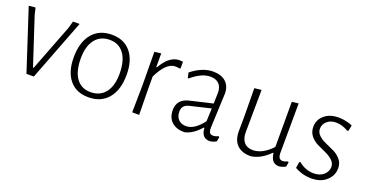

<svg xmlns="http://www.w3.org/2000/svg" viewBox="-31 -899 2551 1343"><g transform="rotate(20 1245.0 -228.0)"><path d="M68 -458 81 -404 195 -57H200L333 -402L348 -455H397L222 0H167L19 -453Z M637 -462Q727 -462 777.5 -401.5Q828 -341 828 -233Q828 -120 775 -57Q722 6 628 6Q538 6 488 -54.5Q438 -115 438 -222Q438 -335 490.5 -398.5Q543 -462 637 -462ZM635 -423Q565 -423 526 -373Q487 -323 487 -232Q487 -136 524.5 -84.5Q562 -33 630 -33Q701 -33 740 -82.5Q779 -132 779 -223Q779 -319 741 -371Q703 -423 635 -423Z M1004 -457V-355H1009Q1066 -456 1141 -456Q1153 -456 1167 -454V-404L1160 -402Q1142 -405 1128 -405Q1062 -405 1003 -285V-198L1006 0H954L957 -195L955 -451Z M1390 -462Q1451 -462 1485 -431Q1519 -400 1519 -345Q1519 -330 1513.5 -216Q1508 -102 1508 -87Q1508 -61 1515.5 -50.5Q1523 -40 1541 -40Q1559 -40 1579 -50L1586 -45L1580 -12Q1556 3 1529 4Q1469 2 1466 -71H1461Q1404 -6 1343 6Q1283 6 1249 -25.5Q1215 -57 1215 -113Q1215 -194 1303 -214L1469 -253L1471 -334Q1471 -377 1448 -399.5Q1425 -422 1383 -422Q1319 -422 1243 -357L1237 -360L1229 -397Q1311 -462 1390 -462ZM1468 -216 1313 -179Q1262 -167 1262 -119Q1262 -81 1283 -59.5Q1304 -38 1341 -38Q1402 -38 1464 -119Z M1836 5Q1770 5 1735 -30Q1700 -65 1700 -131L1701 -240L1699 -451L1751 -457L1748 -141Q1748 -93 1770.5 -66.5Q1793 -40 1836 -40Q1908 -40 1978 -115V-451L2027 -457L2025 -89Q2025 -40 2057 -40Q2075 -40 2095 -50L2102 -45L2096 -12Q2072 2 2045 4Q2016 3 2000.5 -15Q1985 -33 1980 -71H1976Q1908 -3 1836 5Z M2325 -460Q2378 -460 2428 -439L2420 -396L2411 -394Q2364 -421 2320 -421Q2279 -421 2253 -398Q2227 -375 2227 -342Q2227 -314 2249 -293.5Q2271 -273 2302.5 -259.5Q2334 -246 2366 -230.5Q2398 -215 2420 -188.5Q2442 -162 2442 -125Q2442 -70 2400 -32Q2358 6 2289 6Q2222 6 2164 -27L2171 -72L2178 -76Q2230 -33 2292 -33Q2338 -33 2366 -58Q2394 -83 2394 -117Q2394 -145 2372 -165.5Q2350 -186 2318.5 -200Q2287 -214 2255 -229.5Q2223 -245 2201 -272.5Q2179 -300 2179 -338Q2179 -391 2219 -425.5Q2259 -460 2325 -460Z"/></g></svg>

Font: Alegreya Sans SC Light
Style: Regular
Weight: 300
Designer: Juan Pablo del Peral
Foundry: Huerta Tipografica
Version: Version 2.007